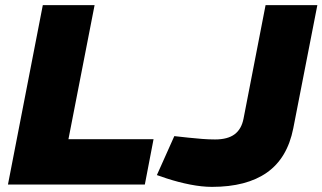

<svg xmlns="http://www.w3.org/2000/svg" viewBox="-20 -720 1258 749"><path d="M11 0 147 -700H349L247 -177H579L545 0ZM807 9Q768 9 722 0Q676 -9 630 -24L592 -37L660 -189L715 -183Q743 -180 769 -178Q795 -176 819 -176Q868 -176 895 -196Q922 -216 930 -257L1016 -700H1218L1124 -219Q1101 -103 1021.5 -47Q942 9 807 9Z"/></svg>

Font: REM ExtraBold
Style: Italic
Weight: 800
Italic angle: -11°
Designer: Octavio Pardo
Foundry: Ashler Design
Version: Version 1.005;gftools[0.9.28]